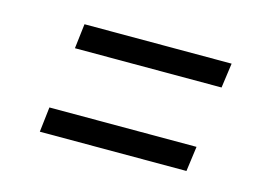

<svg xmlns="http://www.w3.org/2000/svg" viewBox="-46 -517 509 373"><g transform="rotate(15 208.0 -330.0)"><path d="M79.1 -392.1 85 -441.9H380.9L374 -392.1ZM55.2 -217.8 61 -268.1H356.9L350.1 -217.8Z"/></g></svg>

Font: Fira Sans Compressed Light
Style: Italic
Weight: 300
Width: 3
Italic angle: -8°
Designer: Carrois Corporate & Edenspiekermann AG
Foundry: Carrois Corporate GbR & Edenspiekermann AG
Version: Version 4.203;PS 004.203;hotconv 1.0.88;makeotf.lib2.5.64775